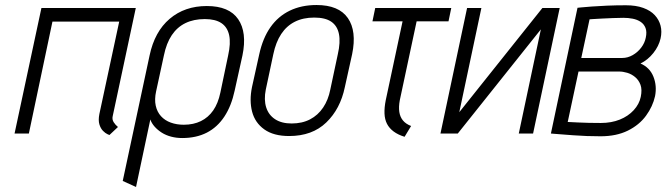

<svg xmlns="http://www.w3.org/2000/svg" viewBox="-20 -532 2655 765"><path d="M429 -69 521 -500H145L38 0H95L189 -446H455L376 -78Q371 -53 376 -36.5Q381 -20 390.5 -10.5Q400 -1 408 2.5Q416 6 416 6L450 -26Q440 -34 433 -45Q426 -56 429 -69Z M915 -171 946 -311Q965 -403 929 -455.5Q893 -508 804 -508Q716 -508 656 -457Q596 -406 576 -311L469 189L522 213L579 -56Q584 -41 596 -27.5Q608 -14 624.5 -3.5Q641 7 662 12.5Q683 18 706 18Q762 18 804 -3.5Q846 -25 874 -67.5Q902 -110 915 -171ZM889 -311 858 -163Q849 -120 829.5 -92Q810 -64 780.5 -49.5Q751 -35 712 -35Q684 -35 660.5 -43.5Q637 -52 621.5 -69Q606 -86 600.5 -111Q595 -136 602 -168L633 -311Q643 -360 664.5 -392Q686 -424 719 -440Q752 -456 796 -456Q838 -456 862 -440Q886 -424 893 -392Q900 -360 889 -311Z M1354 -185 1383 -316Q1402 -408 1366 -460Q1330 -512 1241 -512Q1181 -512 1134.5 -489.5Q1088 -467 1057.5 -423.5Q1027 -380 1013 -316L984 -185Q973 -131 984.5 -87Q996 -43 1033 -16.5Q1070 10 1132 10Q1224 10 1280 -44Q1336 -98 1354 -185ZM1326 -316 1296 -175Q1288 -134 1267.5 -103.5Q1247 -73 1215.5 -56.5Q1184 -40 1142 -40Q1102 -40 1076 -57Q1050 -74 1040.5 -104.5Q1031 -135 1039 -175L1069 -316Q1079 -364 1100.5 -396.5Q1122 -429 1155 -445.5Q1188 -462 1232 -462Q1276 -462 1300 -445.5Q1324 -429 1330.5 -396.5Q1337 -364 1326 -316Z M1573 -133 1640 -447H1767L1778 -500H1475L1464 -447H1584L1517 -133Q1511 -103 1512 -79.5Q1513 -56 1522 -38.5Q1531 -21 1548.5 -8Q1566 5 1592 13L1618 -30Q1597 -38 1585.5 -52Q1574 -66 1571 -86Q1568 -106 1573 -133Z M1898 -500H1841L1735 0H1804L2135 -415L2047 0H2104L2210 -500H2141L1810 -85Z M2532 -279Q2561 -293 2583 -320.5Q2605 -348 2612 -379Q2618 -406 2612 -429.5Q2606 -453 2589 -471.5Q2572 -490 2543 -500.5Q2514 -511 2474 -511Q2434 -511 2399 -509.5Q2364 -508 2337.5 -506Q2311 -504 2296 -502.5Q2281 -501 2281 -501L2175 0Q2175 0 2186.5 1Q2198 2 2218.5 3.5Q2239 5 2264.5 7Q2290 9 2318 10Q2346 11 2373 11Q2436 11 2481.5 -11.5Q2527 -34 2554 -71Q2581 -108 2590 -149Q2598 -190 2583.5 -226.5Q2569 -263 2532 -279ZM2464 -461Q2483 -461 2501 -457.5Q2519 -454 2532.5 -445Q2546 -436 2552 -420.5Q2558 -405 2553 -382Q2549 -361 2535 -342.5Q2521 -324 2501 -312.5Q2481 -301 2459 -301H2296L2329 -455Q2329 -455 2342.5 -456Q2356 -457 2377.5 -458Q2399 -459 2422 -460Q2445 -461 2464 -461ZM2374 -42Q2350 -42 2326.5 -42.5Q2303 -43 2284 -44Q2265 -45 2253.5 -45.5Q2242 -46 2242 -46L2285 -247H2447Q2462 -247 2479 -242Q2496 -237 2510.5 -225Q2525 -213 2532 -194Q2539 -175 2533 -146Q2527 -117 2505 -93Q2483 -69 2449.5 -55.5Q2416 -42 2374 -42Z"/></svg>

Font: Advent Pro
Style: Italic
Weight: 400
Italic angle: -12°
Designer: VivaRado, Andreas Kalpakidis
Foundry: VivaRado, Andreas Kalpakidis
Version: Version 3.000